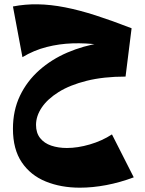

<svg xmlns="http://www.w3.org/2000/svg" viewBox="-20 -450 670 890"><path d="M350 420Q263 420 192.5 391.5Q122 363 81 302.5Q40 242 40 147Q40 62 72.5 -6Q105 -74 162 -124.5Q219 -175 292.5 -206.5Q366 -238 448 -251L590 -319L562 -95Q460 -95 382 -75.5Q304 -56 252 -23.5Q200 9 173.5 48.5Q147 88 147 129Q147 166 166 190Q185 214 217.5 225Q250 236 290 236Q340 236 396.5 219.5Q453 203 499 173L600 372Q536 396 472.5 408Q409 420 350 420ZM557 -220Q499 -235 438 -243Q377 -251 316 -249Q255 -247 196 -232Q137 -217 84 -185L40 -420Q96 -431 155.5 -430Q215 -429 281.5 -416Q348 -403 424 -378.5Q500 -354 590 -319Z"/></svg>

Font: Marhey Light
Style: Bold
Weight: 700
Version: Version 1.000